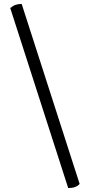

<svg xmlns="http://www.w3.org/2000/svg" viewBox="-20 -754 457 974"><path d="M326 200Q366 200 384 179L90 -734Q73 -734 59.5 -729.5Q46 -725 32 -713Z"/></svg>

Font: Petrona Medium
Style: Regular
Weight: 500
Designer: Ringo R. Seeber
Foundry: Ringo R. Seeber
Version: Version 2.001; ttfautohint (v1.8.3)